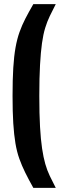

<svg xmlns="http://www.w3.org/2000/svg" viewBox="-20 -763 310 933"><path d="M142 150Q119 109 102.5 75.5Q86 42 74 8.5Q62 -25 55 -66.5Q48 -108 44.5 -163.5Q41 -219 41 -297Q41 -377 44.5 -433.5Q48 -490 55.5 -532Q63 -574 75 -607.5Q87 -641 103.5 -673Q120 -705 142 -743H251Q235 -712 222 -685Q209 -658 199.5 -627Q190 -596 184 -553Q178 -510 174.5 -447.5Q171 -385 171 -297Q171 -209 174.5 -147Q178 -85 184.5 -41.5Q191 2 200 33.5Q209 65 222 92Q235 119 251 150Z"/></svg>

Font: Saira ExtraCondensed ExtraBold
Style: Regular
Weight: 800
Width: 2
Designer: Hector Gatti with collaboration of the Omnibus-Type team
Foundry: Omnibus-Type
Version: Version 1.101